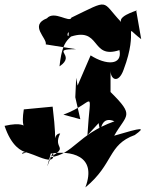

<svg xmlns="http://www.w3.org/2000/svg" viewBox="-27 -737 637 839"><path d="M404 -199C422 -99 391 -242 473 -207C309 -148 297 -63 190 -49C279 -99 201 -83 236 -154C194 -153 229 -55 203 -271L77 -259C54 -115 141 -221 -7 -187C52 -9 169 -96 69 -65C77 -99 221 10 205 -68C194 -61 161 55 195 -66C277 -79 400 -61 346 82C471 -21 443 -104 562 -147C611 -182 597 -181 472 -144C526 -239 564 -228 456 -335V-427C457 -388 491 -371 513 -432C583 -617 504 -631 590 -566L568 -692C594 -696 489 -672 502 -641C413 -735 457 -743 285 -660C278 -635 210 -693 178 -657C99 -626 180 -570 173 -543L306 -522C185 -522 311 -499 233 -447C250 -601 285 -545 358 -667C220 -489 286 -651 271 -573C418 -628 365 -475 495 -518C509 -450 436 -452 369 -495L312 -363L306 -397L302 -312L324 -216L250 -236C394 -289 368 -367 355 -146Z"/></svg>

Font: Asimov Silicon
Style: Regular
Weight: 400
Designer: Google
Version: Version 2.000980; 2014